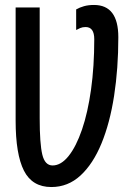

<svg xmlns="http://www.w3.org/2000/svg" viewBox="-20 -744 540 774"><path d="M187 10Q110 10 76.5 -56Q43 -122 43 -258V-714H140V-267Q140 -165 150.5 -121Q161 -77 192 -77Q226 -77 256.5 -115Q287 -153 310.5 -221.5Q334 -290 347 -383Q360 -476 360 -586Q360 -635 325 -635Q313 -635 303.5 -631Q294 -627 287 -623V-706Q301 -714 318.5 -719Q336 -724 359 -724Q457 -724 457 -594Q457 -468 440 -358Q423 -248 389 -165.5Q355 -83 304.5 -36.5Q254 10 187 10Z"/></svg>

Font: Noto Sans Mono ExtraCondensed Medium
Style: Regular
Weight: 500
Width: 2
Designer: Monotype Design Team
Foundry: Monotype Imaging Inc.
Version: Version 2.014